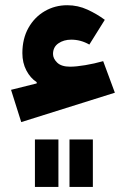

<svg xmlns="http://www.w3.org/2000/svg" viewBox="-20 -472 489 746"><path d="M115.7 69.8H207V254.4H115.7ZM250 69.8H340.8V254.4H250ZM66.9 -265.6Q66.9 -321.3 90.3 -363.3Q113.8 -405.3 153.6 -428.5Q193.4 -451.7 241.2 -451.7Q282.7 -451.7 319.8 -434.6Q356.9 -417.5 387.2 -395L327.1 -298.8Q293.9 -317.9 256.8 -317.9Q227.5 -317.9 206.8 -303.5Q186 -289.1 186 -262.2Q186 -244.6 202.1 -228.8Q218.3 -212.9 252.4 -212.9Q275.9 -212.9 311 -218.8Q346.2 -224.6 380.9 -234.4L426.3 -111.8L62.5 2.4L22.9 -123L122.6 -147.9V-152.8Q98.1 -168.5 82.5 -198.2Q66.9 -228 66.9 -265.6Z"/></svg>

Font: Estedad-FD ExtraBold
Style: Regular
Weight: 800
Designer: Amin Abedi
Version: Version 7.3